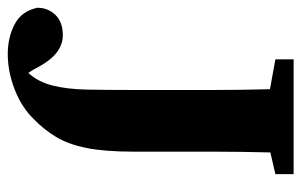

<svg xmlns="http://www.w3.org/2000/svg" viewBox="-161 -616 777 495"><g transform="rotate(-90 227.5 -368.5)"><path d="M26 0V-47L82 -60Q83 -98 83.5 -135.5Q84 -173 84 -210V-412Q84 -487 93.5 -534Q103 -581 122 -612.5Q141 -644 168 -670Q198 -701 244 -719Q290 -737 336 -737Q378 -737 412 -719.5Q446 -702 455 -661Q455 -633 436.5 -614Q418 -595 384 -595Q359 -595 337.5 -612.5Q316 -630 296 -670L287 -684Q264 -659 254.5 -621.5Q245 -584 244 -532Q243 -480 243 -412V-210Q243 -173 243.5 -136Q244 -99 245 -61L322 -47V0Z"/></g></svg>

Font: Source Serif 4
Style: Bold
Weight: 700
Designer: Frank Grießhammer
Foundry: Adobe
Version: Version 4.005;hotconv 1.1.0;makeotfexe 2.6.0